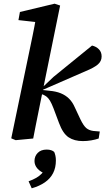

<svg xmlns="http://www.w3.org/2000/svg" viewBox="-20 -751 571 1041"><path d="M41 -1 135 -453Q146 -506 156.5 -556.5Q167 -607 176 -660L214 -627L80 -642L88 -686L276 -731L306 -721L202 -211Q195 -174 187.5 -139Q180 -104 173.5 -69.5Q167 -35 160 0L65 9ZM515 0Q498 6 475 10Q452 14 429 14Q383 14 352 -6.5Q321 -27 300 -84L270 -164Q260 -190 251 -205Q242 -220 230.5 -228.5Q219 -237 202 -242L186 -247V-278H211L270 -334L479 -504Q501 -499 516 -484Q531 -469 531 -445Q531 -419 510.5 -401.5Q490 -384 446 -366L210 -263H212L247 -259Q283 -256 309 -245.5Q335 -235 354 -216.5Q373 -198 386 -168L416 -104Q433 -69 448 -56.5Q463 -44 486 -41L521 -38ZM283 119Q283 158 268 187.5Q253 217 223.5 237.5Q194 258 152 270L135 232Q160 223 177 213Q194 203 206 190.5Q218 178 227 162L231 193Q200 182 183.5 163.5Q167 145 167 122Q167 96 184.5 78Q202 60 233 60Q247 60 257.5 63.5Q268 67 274 73Q278 82 280.5 93.5Q283 105 283 119Z"/></svg>

Font: Source Serif 4 SemiBold
Style: Italic
Weight: 600
Italic angle: -12°
Designer: Frank Grießhammer
Foundry: Adobe Systems Incorporated
Version: Version 4.004;hotconv 1.0.116;makeotfexe 2.5.65601